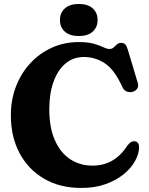

<svg xmlns="http://www.w3.org/2000/svg" viewBox="-20 -932 755 972"><path d="M684 -187.5Q684 -154 664.2 -117.8Q644.5 -81.5 606.8 -50.5Q569 -19.5 515 0Q461 19.5 392 19.5Q283 19.5 202.8 -27.5Q122.5 -74.5 78.8 -157.2Q35 -240 35 -348Q35 -427.5 61.2 -495Q87.5 -562.5 134.2 -612.8Q181 -663 243.5 -691Q306 -719 378.5 -719Q427 -719 456.5 -710.2Q486 -701.5 503.8 -692.8Q521.5 -684 534 -684Q547 -684 555.2 -691.8Q563.5 -699.5 571.8 -707.2Q580 -715 593 -715Q607 -715 614.5 -706.8Q622 -698.5 627.5 -679L678 -510.5Q682.5 -494 673.5 -481.8Q664.5 -469.5 648 -466.5Q632.5 -463.5 619.2 -469.8Q606 -476 598.5 -493.5Q559.5 -579.5 510.8 -611.5Q462 -643.5 405 -643.5Q350.5 -643.5 311.2 -610.2Q272 -577 250.8 -517.5Q229.5 -458 229.5 -378.5Q229.5 -286.5 257.5 -222.8Q285.5 -159 335 -126.2Q384.5 -93.5 448.5 -93.5Q559.5 -93.5 624 -194Q636 -209.5 645.8 -214Q655.5 -218.5 665.5 -216Q684 -211.5 684 -187.5ZM379 -749.5Q334.5 -749.5 309 -771.2Q283.5 -793 283.5 -831Q283.5 -868 309 -890Q334.5 -912 379 -912Q424 -912 449 -890Q474 -868 474 -831Q474 -793.5 449 -771.5Q424 -749.5 379 -749.5Z"/></svg>

Font: Fraunces 9pt S050
Style: Bold
Weight: 700
Version: Version 1.000; ttfautohint (v1.8.3)